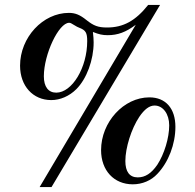

<svg xmlns="http://www.w3.org/2000/svg" viewBox="-20 -726 789 775"><path d="M332 -560C332 -453 271 -352 207 -352C175 -352 157 -376 157 -418C157 -507 217 -634 259 -634C264 -634 268 -632 279 -625C290 -618 293 -617 300 -614C326 -604 332 -594 332 -560ZM626 -706H578C527 -642 478 -615 412 -615C376 -615 358 -622 329 -645C303 -666 284 -674 258 -674C153 -674 61 -575 61 -461C61 -379 113 -322 187 -322C223 -322 260 -338 288 -366C330 -408 358 -484 358 -555C358 -568 357 -578 355 -597C380 -587 394 -584 415 -584C455 -584 488 -596 528 -626L140 29H188ZM663 -220C663 -169 643 -104 615 -61C591 -26 566 -10 536 -10C503 -10 486 -33 486 -76C486 -129 510 -206 542 -254C563 -285 583 -300 604 -300C638 -300 663 -266 663 -220ZM688 -214C688 -288 649 -333 583 -333C479 -333 388 -233 388 -120C388 -38 440 18 516 18C554 18 590 3 615 -24C660 -71 688 -144 688 -214Z"/></svg>

Font: XITS Math
Style: Bold
Weight: 700
Designer: MicroPress Inc., with final additions and corrections provided by Coen Hoffman, Elsevier (retired)
Version: Version 1.302